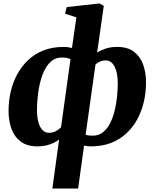

<svg xmlns="http://www.w3.org/2000/svg" viewBox="-20 -837 896 1111"><path d="M283 254 322 -29.5Q308 -19 289.5 -10Q271 -1 247.8 4.5Q224.5 10 196.5 10Q136.5 10 99.5 -18Q62.5 -46 46 -92.5Q29.5 -139 29.5 -195Q29.5 -251.5 41.8 -305.8Q54 -360 79.5 -406.8Q105 -453.5 143 -489.5Q181 -525.5 232.2 -545.5Q283.5 -565.5 348.5 -565.5Q362.5 -565.5 374.5 -563.5Q386.5 -561.5 396.5 -559.5L422 -736.5L356.5 -757.5L366 -796L555.5 -817L580.5 -803L542 -532.5Q562.5 -546 591.2 -555.8Q620 -565.5 658 -565.5Q718.5 -565.5 755 -537.8Q791.5 -510 808.2 -463.5Q825 -417 825 -360.5Q825 -304 812.8 -249.8Q800.5 -195.5 775.5 -148.8Q750.5 -102 712.2 -66Q674 -30 622.5 -10Q571 10 506 10Q495.5 10 485.5 8.8Q475.5 7.5 466.5 5.5L432 254ZM333 -100 388 -495Q377 -500.5 364.2 -502.2Q351.5 -504 337.5 -504Q296.5 -504 268.8 -475.5Q241 -447 224.8 -401.2Q208.5 -355.5 201.2 -302.5Q194 -249.5 194 -200Q194 -160 202.2 -130Q210.5 -100 226.2 -84.2Q242 -68.5 263.5 -68.5Q285.5 -68.5 303 -78Q320.5 -87.5 333 -100ZM532.5 -464 475.5 -57.5Q485 -54 495.2 -53Q505.5 -52 517 -52Q550 -52 574.5 -70.8Q599 -89.5 615.8 -121.2Q632.5 -153 642.5 -192.8Q652.5 -232.5 657 -274.5Q661.5 -316.5 661.5 -355.5Q661.5 -416 643 -451.8Q624.5 -487.5 591 -487.5Q574 -487.5 559 -480.8Q544 -474 532.5 -464Z"/></svg>

Font: Merriweather 24pt Black
Style: Italic
Weight: 900
Italic angle: -7.8°
Designer: Eben Sorkin
Foundry: Eben Sorkin
Version: Version 2.101